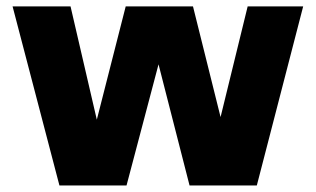

<svg xmlns="http://www.w3.org/2000/svg" viewBox="-20 -568 967 588"><path d="M738.5 -548.5H908.5L766.5 0H560.5L465.5 -371L367.5 0H162L18.5 -548.5H196L276.5 -201.5L365 -548.5H571L655.5 -209.5Z"/></svg>

Font: Encode Sans ExtraBold
Style: Regular
Weight: 800
Designer: Multiple Designers
Foundry: Impallari Type
Version: Version 2.000